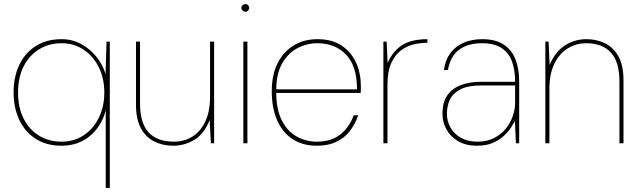

<svg xmlns="http://www.w3.org/2000/svg" viewBox="-20 -706 3150 946"><path d="M501 220V-162Q480 -83 422.5 -35.5Q365 12 283 12Q209 12 156 -22Q103 -56 75 -115.5Q47 -175 47 -251Q47 -327 75 -386Q103 -445 156 -479Q209 -513 283 -513Q337 -513 381 -488.5Q425 -464 456 -425Q487 -386 500 -341L505 -501H521V220ZM283 -8Q345 -8 392.5 -39.5Q440 -71 467 -126Q494 -181 494 -250Q494 -319 467 -374Q440 -429 392.5 -461Q345 -493 283 -493Q221 -493 172.5 -463Q124 -433 96.5 -379Q69 -325 69 -250Q69 -176 96.5 -121.5Q124 -67 172.5 -37.5Q221 -8 283 -8Z M833 12Q783 12 741 -8.5Q699 -29 674.5 -73.5Q650 -118 650 -191V-501H670V-196Q670 -99 712.5 -53.5Q755 -8 836 -8Q889 -8 929.5 -34Q970 -60 992.5 -109.5Q1015 -159 1015 -231V-501H1035V0H1019L1013 -115Q986 -46 937.5 -17Q889 12 833 12Z M1179 0V-501H1199V0ZM1189 -648Q1182 -648 1175.5 -654Q1169 -660 1169 -667Q1169 -675 1175.5 -680.5Q1182 -686 1189 -686Q1197 -686 1202.5 -680.5Q1208 -675 1208 -667Q1208 -660 1202.5 -654Q1197 -648 1189 -648Z M1541 12Q1471 12 1421 -21Q1371 -54 1345 -114.5Q1319 -175 1319 -256Q1319 -338 1348 -395Q1377 -452 1427.5 -482.5Q1478 -513 1544 -513Q1617 -513 1664.5 -480.5Q1712 -448 1735 -396Q1758 -344 1758 -282Q1758 -272 1758 -265Q1758 -258 1757 -248H1330V-266H1739Q1739 -381 1685 -437Q1631 -493 1544 -493Q1492 -493 1446 -469Q1400 -445 1370.5 -394Q1341 -343 1341 -261V-252Q1341 -167 1368.5 -113Q1396 -59 1441.5 -33.5Q1487 -8 1541 -8Q1611 -8 1655.5 -42.5Q1700 -77 1723 -138H1745Q1730 -94 1703.5 -60Q1677 -26 1637 -7Q1597 12 1541 12Z M1869 0V-501H1885L1890 -396Q1909 -439 1937 -465Q1965 -491 2002 -502Q2039 -513 2086 -513V-495H2079Q2052 -495 2019 -487.5Q1986 -480 1956.5 -458.5Q1927 -437 1908 -395.5Q1889 -354 1889 -286V0Z M2329 12Q2276 12 2238 -10Q2200 -32 2180 -68Q2160 -104 2160 -145Q2160 -201 2183.5 -235.5Q2207 -270 2250 -286.5Q2293 -303 2350 -303H2518Q2518 -361 2502.5 -403.5Q2487 -446 2451 -469.5Q2415 -493 2355 -493Q2285 -493 2242 -461Q2199 -429 2187 -361H2167Q2175 -414 2201.5 -447.5Q2228 -481 2268 -497Q2308 -513 2355 -513Q2424 -513 2464 -485Q2504 -457 2521 -410.5Q2538 -364 2538 -306V0H2522L2517 -109Q2511 -98 2498 -78Q2485 -58 2463.5 -37.5Q2442 -17 2409.5 -2.5Q2377 12 2329 12ZM2332 -8Q2380 -8 2415.5 -26.5Q2451 -45 2473.5 -74Q2496 -103 2507 -135.5Q2518 -168 2518 -197V-285H2351Q2286 -285 2249 -266Q2212 -247 2197 -216Q2182 -185 2182 -145Q2182 -109 2199.5 -77.5Q2217 -46 2251 -27Q2285 -8 2332 -8Z M2667 0V-501H2683L2688 -386Q2716 -452 2764 -482.5Q2812 -513 2869 -513Q2920 -513 2961.5 -492.5Q3003 -472 3027.5 -427.5Q3052 -383 3052 -310V0H3032V-305Q3032 -402 2989.5 -447.5Q2947 -493 2869 -493Q2818 -493 2777 -467.5Q2736 -442 2711.5 -392Q2687 -342 2687 -270V0Z"/></svg>

Font: DM Sans 18pt Thin
Style: Regular
Weight: 250
Designer: Colophon Foundry, Jonny Pinhorn
Foundry: Colophon Foundry
Version: Version 4.004;gftools[0.9.30]